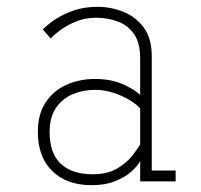

<svg xmlns="http://www.w3.org/2000/svg" viewBox="-20 -532 590 563"><path d="M248.5 11Q176 11 133.5 -30.2Q91 -71.5 91 -145Q91 -197.5 114 -232Q137 -266.5 175.2 -283.5Q213.5 -300.5 258.5 -300.5Q307 -300.5 342.5 -284Q378 -267.5 391 -253.5V-360.5Q391 -406.5 372.8 -432.5Q354.5 -458.5 324.8 -469.2Q295 -480 261 -480Q230.5 -480 203.8 -469.2Q177 -458.5 157.2 -444Q137.5 -429.5 128.5 -419L105.5 -445.5Q117 -458 139.5 -473.5Q162 -489 194 -500.5Q226 -512 266 -512Q305 -512 341.5 -497.5Q378 -483 401.5 -451.2Q425 -419.5 425 -368V-32H495V0H391V-60Q384.5 -46.5 366.2 -29.8Q348 -13 318.5 -1Q289 11 248.5 11ZM252 -21Q294.5 -21 322.8 -37.5Q351 -54 367.5 -75Q384 -96 391 -109V-214Q381.5 -225.5 361 -238Q340.5 -250.5 313.8 -259.5Q287 -268.5 259 -268.5Q223.5 -268.5 193.2 -255.8Q163 -243 144.2 -215.8Q125.5 -188.5 125.5 -145Q125.5 -82 158.5 -51.5Q191.5 -21 252 -21Z"/></svg>

Font: Trispace SemiCondensed Thin
Style: Regular
Weight: 100
Width: 4
Designer: Tyler Finck
Foundry: Etcetera Type Company
Version: Version 1.210; ttfautohint (v1.8.3)